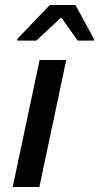

<svg xmlns="http://www.w3.org/2000/svg" viewBox="-20 -751 397 771"><path d="M31 0 139 -510H246L138 0ZM49 -588 50 -595 180 -731H283L357 -595V-588H292L226 -681L126 -588Z"/></svg>

Font: Saira Thin Medium
Style: Italic
Weight: 500
Italic angle: -12°
Version: Version 1.101